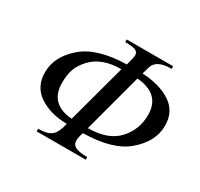

<svg xmlns="http://www.w3.org/2000/svg" viewBox="-139 -830 1050 1006"><g transform="rotate(30 386.0 -326.5)"><path d="M531 -582 519 -540Q621 -536 689.5 -492.5Q758 -449 758 -361Q758 -265 667 -188Q582 -116 405 -113Q394 -84 394 -62Q394 -38 415.5 -27Q437 -16 487 -16V0H190V-16H199Q246 -16 270.5 -36.5Q295 -57 307 -113Q208 -114 140.5 -158.5Q73 -203 73 -291Q73 -386 161 -462Q247 -536 424 -540Q438 -589 438 -604Q438 -622 421 -629.5Q404 -637 358 -637V-653H639V-637H634Q546 -637 531 -582ZM509 -504 414 -149Q534 -149 593 -212Q653 -276 653 -366Q653 -492 509 -504ZM316 -149 412 -504Q296 -504 235 -440Q203 -406 190.5 -371.5Q178 -337 178 -288Q178 -159 316 -149Z"/></g></svg>

Font: STIX MathJax Alphabets
Style: Italic
Weight: 400
Italic angle: -16.33°
Designer: MicroPress Inc., with final additions and corrections provided by Coen Hoffman, Elsevier (retired)
Version: Version 1.1.1